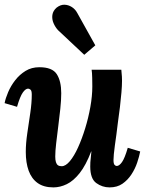

<svg xmlns="http://www.w3.org/2000/svg" viewBox="-21 -803 639 834"><path d="M211 11Q169 11 142.5 -8Q116 -27 103.5 -61.5Q91 -96 91 -143Q91 -180 97.5 -224Q104 -268 110.5 -312Q117 -356 117 -392Q117 -409 111.5 -413.5Q106 -418 101 -418Q90 -418 78 -401Q66 -384 53 -339L-1 -355Q3 -376 14.5 -403Q26 -430 45 -454.5Q64 -479 90 -495Q116 -511 150 -511Q206 -511 225.5 -481Q245 -451 245 -398Q245 -368 241 -330.5Q237 -293 232 -254Q227 -215 223 -180.5Q219 -146 219 -123Q219 -108 222 -98.5Q225 -89 231 -85Q237 -81 247 -81Q264 -81 282.5 -103Q301 -125 318 -162.5Q335 -200 349 -245.5Q363 -291 371.5 -338.5Q380 -386 380 -428Q380 -442 379.5 -465Q379 -488 377 -500H506Q508 -479 508.5 -470.5Q509 -462 509 -452Q509 -431 506.5 -401.5Q504 -372 500 -338Q496 -304 491 -270Q488 -243 484.5 -218Q481 -193 478 -171.5Q475 -150 473.5 -133.5Q472 -117 472 -108Q472 -92 476.5 -87Q481 -82 486 -82Q497 -82 509 -99Q521 -116 534 -161L588 -145Q584 -124 575 -97Q566 -70 550 -45.5Q534 -21 511 -5Q488 11 455 11Q423 11 397 -8Q371 -27 371 -80Q371 -100 373 -114Q375 -128 376 -145H375Q352 -85 325 -51Q298 -17 269 -3Q240 11 211 11ZM345 -565 231 -672Q219 -685 211.5 -702.5Q204 -720 206.5 -738Q209 -756 225 -770Q242 -783 259 -782.5Q276 -782 291 -772.5Q306 -763 315 -746L393 -606Z"/></svg>

Font: Lora Italic
Style: Italic
Weight: 400
Italic angle: -3°
Designer: Olga Karpushina, Alexei Vanyashin (Cyrillic)
Foundry: Cyreal
Version: Version 2.210; ttfautohint (v1.8.1.43-b0c9)